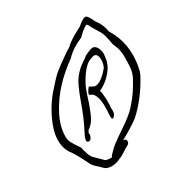

<svg xmlns="http://www.w3.org/2000/svg" viewBox="-127 -787 793 881"><g transform="rotate(-20 269.5 -346.5)"><path d="M88 -312C64 -229 74 -171 108 -134C137 -107 157 -77 173 -56C186 -35 209 -26 228 -12C246 5 286 -3 311 -22C328 -31 341 -45 356 -59L366 -67C371 -70 375 -75 376 -80C379 -92 369 -101 358 -98C385 -119 416 -146 442 -173C480 -221 512 -281 535 -352C538 -363 539 -373 539 -383C542 -472 512 -541 468 -589C458 -618 444 -637 426 -653C419 -662 401 -690 390 -690C378 -688 362 -672 351 -657C319 -632 293 -613 273 -585C264 -576 252 -567 242 -556C222 -536 195 -509 177 -486C167 -473 159 -459 150 -445C124 -406 103 -365 88 -312ZM123 -309C152 -407 205 -475 262 -534C279 -561 305 -585 338 -606L356 -630C364 -640 373 -649 382 -654C384 -653 389 -650 393 -643C404 -628 415 -618 425 -605C443 -588 453 -559 465 -527C487 -496 494 -474 500 -427C505 -389 506 -385 499 -353C484 -309 470 -273 447 -237C422 -192 376 -153 346 -123C329 -105 312 -90 298 -68L289 -55C286 -52 285 -48 284 -43C283 -42 284 -42 283 -42C269 -38 250 -37 242 -46C229 -55 214 -65 201 -74C185 -86 175 -110 166 -132C151 -149 128 -168 119 -189C110 -219 109 -262 123 -309ZM253 -407C239 -356 235 -311 223 -260C220 -249 218 -239 215 -229C208 -200 185 -147 206 -147H210C216 -147 221 -155 223 -165C225 -172 224 -178 221 -182L225 -196C245 -215 254 -237 259 -260C267 -294 271 -323 275 -353L279 -376C281 -387 283 -396 286 -403C302 -451 322 -486 345 -499L356 -505C386 -524 397 -475 390 -446C389 -443 389 -440 386 -436C371 -409 341 -370 316 -376C309 -378 302 -381 296 -383C292 -383 285 -365 283 -357C280 -344 285 -347 292 -345C294 -344 298 -342 300 -342C320 -329 331 -293 335 -259C338 -245 337 -235 340 -222C341 -218 342 -208 347 -208C352 -208 358 -217 360 -226C362 -236 360 -241 359 -248C355 -257 357 -269 354 -281C352 -299 346 -321 341 -337L336 -347C337 -347 336 -347 337 -348C351 -357 369 -374 382 -392C396 -413 408 -431 412 -466C412 -480 412 -498 409 -509C401 -531 385 -558 357 -539L347 -533C335 -525 331 -523 320 -509C293 -486 265 -452 253 -407Z"/></g></svg>

Font: Stray Cat
Style: UltCnObl
Weight: 400
Version: Version 1.0